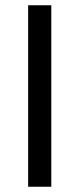

<svg xmlns="http://www.w3.org/2000/svg" viewBox="-20 -710 302 730"><path d="M175 0H87V-690H175Z"/></svg>

Font: Exo 2
Style: Regular
Weight: 400
Designer: Natanael Gama
Version: Version 1.001;PS 001.001;hotconv 1.0.70;makeotf.lib2.5.58329